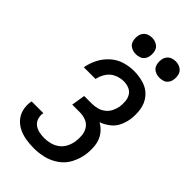

<svg xmlns="http://www.w3.org/2000/svg" viewBox="-286 -1050 1148 1148"><g transform="rotate(45 288.0 -476.0)"><path d="M247 8Q287 8 328.5 -2Q370 -12 407 -38Q444 -64 464 -103Q484 -142 491 -182Q497 -222 493 -261Q489 -300 468 -331Q447 -362 414 -380Q444 -391 471 -411.5Q498 -432 512 -461.5Q526 -491 531 -521Q538 -565 531 -608.5Q524 -652 497 -684.5Q470 -717 429 -730Q388 -743 343 -743Q304 -743 264 -731Q224 -719 192 -690Q160 -661 141 -623.5Q122 -586 115 -546H214Q220 -576 237.5 -603Q255 -630 284.5 -643Q314 -656 343 -656Q367 -656 388 -647.5Q409 -639 420.5 -620.5Q432 -602 434 -579Q436 -556 433 -532Q429 -510 418.5 -488.5Q408 -467 388.5 -452Q369 -437 346.5 -431.5Q324 -426 302 -426H238L224 -339H288Q315 -339 339.5 -329.5Q364 -320 378 -298.5Q392 -277 394.5 -250Q397 -223 393 -197Q389 -172 377 -148Q365 -124 343.5 -108Q322 -92 297 -85.5Q272 -79 247 -79Q225 -79 203.5 -83.5Q182 -88 165 -100.5Q148 -113 141 -133.5Q134 -154 137 -176L138 -181H39Q38 -177 37 -173Q32 -139 40 -107.5Q48 -76 69 -52.5Q90 -29 119 -15.5Q148 -2 180.5 3Q213 8 247 8ZM479 -821Q494 -821 509.5 -826Q525 -831 535 -844.5Q545 -858 547 -873Q551 -896 545 -917Q539 -938 520 -949Q501 -960 479 -960Q464 -960 448.5 -954.5Q433 -949 423 -935.5Q413 -922 411 -907Q407 -885 413 -863.5Q419 -842 438 -831.5Q457 -821 479 -821ZM279 -821Q294 -821 309.5 -826Q325 -831 335 -844.5Q345 -858 347 -873Q351 -896 345 -917Q339 -938 320 -949Q301 -960 279 -960Q264 -960 248.5 -954.5Q233 -949 223 -935.5Q213 -922 211 -907Q207 -885 213 -863.5Q219 -842 238 -831.5Q257 -821 279 -821Z"/></g></svg>

Font: Iosevka Sparkle Medium Oblique
Style: Regular
Weight: 500
Italic angle: -9°
Designer: Belleve Invis
Foundry: Belleve Invis
Version: Version 4.5.0; ttfautohint (v1.8.3)